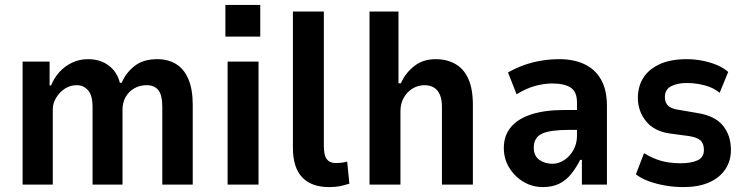

<svg xmlns="http://www.w3.org/2000/svg" viewBox="-20 -752 3037 782"><path d="M72 0V-501H182V-404H188Q200 -434 221.5 -458Q243 -482 273 -496.5Q303 -511 338 -511Q389 -511 423.5 -484.5Q458 -458 468 -415H476Q491 -453 526.5 -482Q562 -511 621 -511Q664 -511 696.5 -491.5Q729 -472 747 -430.5Q765 -389 765 -325V0H641V-316Q641 -365 625 -385Q609 -405 577 -405Q549 -405 526.5 -392Q504 -379 491.5 -356.5Q479 -334 479 -306V0H357V-316Q357 -364 338.5 -384.5Q320 -405 293 -405Q265 -405 243.5 -390.5Q222 -376 208.5 -353.5Q195 -331 195 -308V0Z M898 -603V-732H1040V-603ZM907 0V-501H1033V0Z M1320 10Q1249 10 1211 -29.5Q1173 -69 1173 -151V-705H1299V-159Q1299 -138 1302.5 -122.5Q1306 -107 1317 -97.5Q1328 -88 1347 -88Q1360 -88 1372.5 -89.5Q1385 -91 1394 -94L1403 -4Q1381 3 1363 6.5Q1345 10 1320 10Z M1485 0V-705H1603V-413H1613Q1630 -453 1666 -482Q1702 -511 1754 -511Q1800 -511 1834.5 -491.5Q1869 -472 1887.5 -431Q1906 -390 1906 -325V0H1780V-316Q1780 -347 1771.5 -366.5Q1763 -386 1747 -395.5Q1731 -405 1709 -405Q1683 -405 1660.5 -391.5Q1638 -378 1624.5 -354Q1611 -330 1611 -300V0Z M2191 10Q2148 10 2112 -11.5Q2076 -33 2054 -69Q2032 -105 2032 -149Q2032 -200 2061 -234.5Q2090 -269 2145 -286.5Q2200 -304 2278 -304H2346V-223H2298Q2261 -223 2234 -219.5Q2207 -216 2189.5 -208.5Q2172 -201 2163 -186.5Q2154 -172 2154 -151Q2154 -117 2176.5 -101Q2199 -85 2231 -85Q2255 -85 2278 -100Q2301 -115 2315.5 -141Q2330 -167 2330 -199V-335Q2330 -378 2304.5 -395Q2279 -412 2229 -412Q2197 -412 2161 -402.5Q2125 -393 2084 -368L2049 -457Q2083 -476 2116 -487.5Q2149 -499 2185 -505Q2221 -511 2259 -511Q2317 -511 2360.5 -490.5Q2404 -470 2428 -428Q2452 -386 2452 -320V0H2350V-101H2343Q2327 -69 2306.5 -43.5Q2286 -18 2258 -4Q2230 10 2191 10Z M2764 10Q2725 10 2688.5 3.5Q2652 -3 2622 -14Q2592 -25 2570 -42L2603 -128Q2628 -113 2653 -103.5Q2678 -94 2703 -90.5Q2728 -87 2750 -87Q2795 -87 2821 -99Q2847 -111 2847 -141Q2847 -168 2832.5 -180.5Q2818 -193 2785 -198L2710 -208Q2644 -217 2611 -258.5Q2578 -300 2578 -353Q2578 -399 2599.5 -434Q2621 -469 2665.5 -490Q2710 -511 2777 -511Q2810 -511 2842.5 -504.5Q2875 -498 2901.5 -486.5Q2928 -475 2946 -459L2911 -374Q2893 -389 2871 -397.5Q2849 -406 2825 -410Q2801 -414 2778 -414Q2738 -414 2713 -400.5Q2688 -387 2688 -357Q2688 -333 2702 -320.5Q2716 -308 2749 -304L2818 -292Q2891 -281 2924 -241Q2957 -201 2957 -141Q2957 -96 2933.5 -61.5Q2910 -27 2867 -8.5Q2824 10 2764 10Z"/></svg>

Font: Nunito Sans 7pt Condensed
Style: Bold
Weight: 700
Width: 3
Designer: Vernon Adams
Foundry: Vernon Adams
Version: Version 3.101;gftools[0.9.27]